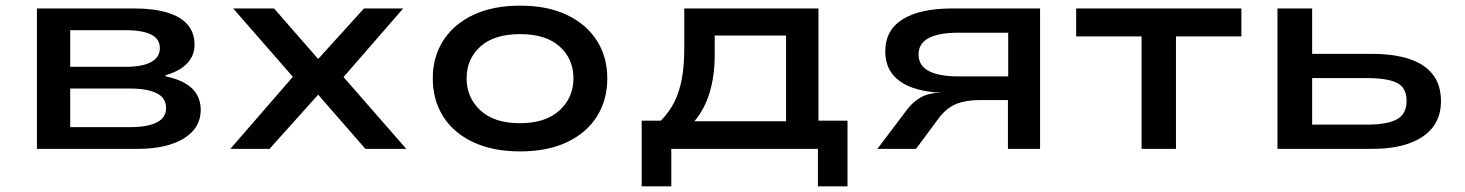

<svg xmlns="http://www.w3.org/2000/svg" viewBox="-20 -528 5196 681"><path d="M111 0V-498H456Q525 -498 573 -483.5Q621 -469 645.5 -440.5Q670 -412 670 -369Q670 -331 643.5 -303Q617 -275 566 -261L569 -257Q611 -248 638.5 -231.5Q666 -215 679 -191.5Q692 -168 692 -138Q692 -74 632 -37Q572 0 468 0ZM229 -77H440Q502 -77 535.5 -93.5Q569 -110 569 -145Q569 -181 535.5 -197.5Q502 -214 441 -214H229ZM229 -291H425Q485 -291 516 -308Q547 -325 547 -357Q547 -390 516 -405.5Q485 -421 425 -421H229Z M797 0 1046 -287 1049 -221 807 -498H952L1111 -316H1106L1271 -498H1410L1170 -222L1172 -285L1421 0H1276L1106 -195H1111L936 0Z M1825 9Q1728 9 1658 -24Q1588 -57 1551.5 -115.5Q1515 -174 1515 -250Q1515 -326 1552 -384Q1589 -442 1658.5 -475Q1728 -508 1825 -508Q1922 -508 1991 -475Q2060 -442 2097 -384Q2134 -326 2134 -250Q2134 -174 2097.5 -115.5Q2061 -57 1991.5 -24Q1922 9 1825 9ZM1824 -91Q1915 -91 1964.5 -136.5Q2014 -182 2014 -250Q2014 -319 1965 -363Q1916 -407 1825 -407Q1733 -407 1684 -363Q1635 -319 1635 -250Q1635 -182 1684 -136.5Q1733 -91 1824 -91Z M2256 133V-100H2324Q2355 -132 2372.5 -167.5Q2390 -203 2398.5 -249Q2407 -295 2407 -356V-498H2883V-100H2986V133H2881V0H2361V133ZM2443 -98H2768V-402H2515V-331Q2515 -261 2497.5 -201.5Q2480 -142 2443 -98Z M3092 0 3197 -139Q3219 -168 3247.5 -183.5Q3276 -199 3319 -199H3326H3319Q3262 -201 3216.5 -217Q3171 -233 3145.5 -265Q3120 -297 3120 -346Q3120 -421 3181.5 -459.5Q3243 -498 3358 -498H3669V0H3555V-173H3455Q3407 -173 3374.5 -160.5Q3342 -148 3315 -116L3229 0ZM3379 -257H3556V-412H3379Q3310 -412 3274 -393Q3238 -374 3238 -335Q3238 -295 3274.5 -276Q3311 -257 3379 -257Z M4029 0V-399H3797V-498H4383V-399H4151V0Z M4511 0V-498H4634V-337H4845Q4967 -337 5029 -294.5Q5091 -252 5091 -170Q5091 -115 5062.5 -77.5Q5034 -40 4979.5 -20Q4925 0 4846 0ZM4634 -86H4829Q4901 -86 4935 -105Q4969 -124 4969 -170Q4969 -217 4935 -234Q4901 -251 4829 -251H4634Z"/></svg>

Font: Nunito Sans 7pt Expanded SemiBold
Style: Regular
Weight: 600
Width: 7
Designer: Vernon Adams
Foundry: Vernon Adams
Version: Version 3.101;gftools[0.9.27]